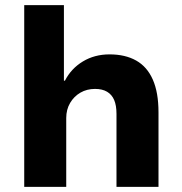

<svg xmlns="http://www.w3.org/2000/svg" viewBox="-20 -725 708 745"><path d="M74 0V-705H228V-412H232Q256 -459 301.5 -486.5Q347 -514 405 -514Q466 -514 508.5 -490Q551 -466 573 -416Q595 -366 595 -289V0H432V-283Q432 -316 423 -337Q414 -358 395.5 -369Q377 -380 349 -380Q317 -380 292 -365.5Q267 -351 252 -325.5Q237 -300 237 -267V0Z"/></svg>

Font: Nunito Sans 7pt ExtraBold
Style: Regular
Weight: 800
Designer: Vernon Adams
Foundry: Vernon Adams
Version: Version 3.101;gftools[0.9.27]